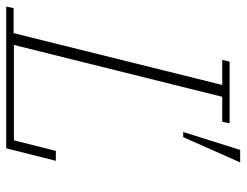

<svg xmlns="http://www.w3.org/2000/svg" viewBox="-112 -666 771 600"><g transform="rotate(90 273.0 -365.5)"><path d="M-2 -23H76L238 -675H160L165 -698H358L353 -675H275L113 -24H411L444 -155H475L436 0H-7ZM441 -731H480L401 -553H385Z"/></g></svg>

Font: IBM Plex Serif ExtLt
Style: Italic
Weight: 200
Italic angle: -14°
Designer: Mike Abbink, Paul van der Laan, Pieter van Rosmalen
Foundry: Bold Monday
Version: Version 3.001